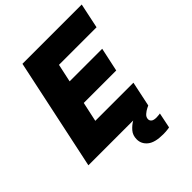

<svg xmlns="http://www.w3.org/2000/svg" viewBox="-258 -873 1200 1200"><g transform="rotate(-45 341.5 -273.0)"><path d="M2 0 159 -740H683L648 -574H316L290 -454H578L544 -296H257L229 -166H566L531 0Q531 0 515.5 7.5Q500 15 484.5 28.5Q469 42 469 60Q469 73 479.5 81.5Q490 90 515 90Q526 90 536.5 88.5Q547 87 547 87L526 189Q526 189 510.5 191.5Q495 194 469 194Q397 194 363.5 167Q330 140 330 99Q330 63 351 39Q372 15 398 0Z"/></g></svg>

Font: Be Vietnam Pro Black
Style: Italic
Weight: 900
Italic angle: -12°
Designer: Lam Bao, Tony Le, Vietanh Nguyen
Foundry: Yellow Type Foundry
Version: Version 1.002; ttfautohint (v1.8.3)